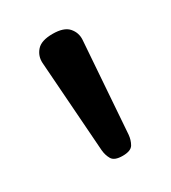

<svg xmlns="http://www.w3.org/2000/svg" viewBox="-86 -1002 341 382"><g transform="rotate(-30 84.5 -811.0)"><path d="M89 -671Q70 -671 64.5 -680.5Q59 -690 58 -702L43 -911Q42 -927 52.5 -939Q63 -951 89 -951Q115 -951 125.5 -939Q136 -927 135 -911L120 -702Q119 -690 113.5 -680.5Q108 -671 89 -671Z"/></g></svg>

Font: Playwrite DE Grund
Style: Regular
Weight: 400
Designer: Veronika Burian, José Scaglione
Foundry: TypeTogether
Version: Version 1.002